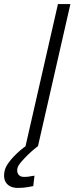

<svg xmlns="http://www.w3.org/2000/svg" viewBox="-36 -717 365 941"><path d="M127 195Q114 198 101 200Q90 202 77 203Q64 204 52 204Q14 204 -4 181.5Q-22 159 -13 119Q-9 102 4 83.5Q17 65 33 48.5Q49 32 64.5 19Q80 6 89 0L248 -697H309L150 0H149Q147 1 132 13.5Q117 26 100 42.5Q83 59 68 76.5Q53 94 50 106Q45 124 53.5 137Q62 150 81 150Q87 150 96 149.5Q105 149 113 147Q123 146 133 144Z"/></svg>

Font: Panefresco 250wt
Style: Italic
Weight: 300
Version: Version 1.000